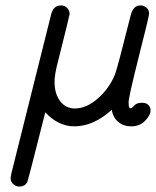

<svg xmlns="http://www.w3.org/2000/svg" viewBox="-20 -461 575 708"><path d="M19 195.8Q19 195.8 22 178.2L168.9 -409.2Q177.7 -441.4 205.1 -440.9Q219.2 -440.9 228 -431.4Q236.8 -421.9 236.8 -409.2Q236.8 -405.3 195.8 -242.2Q180.7 -186 181.2 -159.2Q181.2 -115.2 201.7 -88.1Q222.2 -61 255.9 -61Q298.8 -61 340.8 -97.9Q382.8 -134.8 403.8 -186Q411.6 -204.1 462.9 -408.2Q472.7 -441.4 498 -440.9Q511.2 -440.9 520.5 -432.4Q529.8 -423.8 529.8 -410.2Q529.8 -401.4 491.9 -252.2Q454.1 -103 454.1 -83Q454.1 -73.2 455.6 -68.1Q457 -63 458.5 -62.5Q460 -62 461.9 -62Q466.8 -62 475.3 -72Q483.9 -82 502.9 -82H503.9Q520 -82 527.6 -73.5Q535.2 -64.9 535.2 -55.2Q535.2 -36.1 515.1 -15.6Q495.1 4.9 463.9 4.9Q436 4.9 416.5 -11Q397 -26.9 392.1 -56.2Q325.2 4.9 253.9 4.9Q194.8 4.9 147 -46.9Q83 207 80.1 211.9Q70.3 227.1 50.8 227.1Q36.6 226.1 27.8 217Q19 208 19 195.8Z"/></svg>

Font: CMU Typewriter Text
Style: Italic
Weight: 500
Italic angle: -14.04°
Version: Version 0.7.0